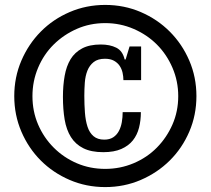

<svg xmlns="http://www.w3.org/2000/svg" viewBox="-20 -650 857 781"><path d="M38 -259Q38 -336 67 -403.5Q96 -471 146 -521.5Q196 -572 263.5 -601Q331 -630 408 -630Q485 -630 552.5 -601Q620 -572 670.5 -521.5Q721 -471 750 -403.5Q779 -336 779 -259Q779 -182 750 -114.5Q721 -47 670.5 3Q620 53 552.5 82Q485 111 408 111Q331 111 263.5 82Q196 53 146 3Q96 -47 67 -114.5Q38 -182 38 -259ZM112 -259Q112 -197 135 -143.5Q158 -90 198.5 -49.5Q239 -9 292.5 14Q346 37 408 37Q469 37 523.5 14Q578 -9 618 -49.5Q658 -90 681.5 -143.5Q705 -197 705 -259Q705 -320 681.5 -374.5Q658 -429 618 -469Q578 -509 523.5 -532.5Q469 -556 408 -556Q346 -556 292.5 -532.5Q239 -509 198.5 -469Q158 -429 135 -374.5Q112 -320 112 -259ZM400 -31Q351 -31 319 -47Q287 -63 268.5 -92.5Q250 -122 243 -163.5Q236 -205 236 -256Q236 -302 243 -341.5Q250 -381 267 -409Q284 -437 314 -453Q344 -469 390 -469Q427 -469 453 -456Q479 -443 487 -408H491L507 -461H554V-324H482Q482 -339 478.5 -354.5Q475 -370 466.5 -382.5Q458 -395 443.5 -403Q429 -411 407 -411Q378 -411 361 -397.5Q344 -384 335.5 -362.5Q327 -341 325 -314Q323 -287 323 -260Q323 -224 325.5 -191.5Q328 -159 336 -134.5Q344 -110 360.5 -96Q377 -82 404 -82Q426 -82 440.5 -91.5Q455 -101 463.5 -117Q472 -133 475.5 -153Q479 -173 479 -194H553Q553 -160 545.5 -130.5Q538 -101 520.5 -79Q503 -57 473.5 -44Q444 -31 400 -31Z"/></svg>

Font: HermeneusOne
Style: Regular
Weight: 400
Designer: Rodrigo Fuenzalida, Pablo Impallari
Foundry: Pablo Impallari, Rodrigo Fuenzalida
Version: Version 1.000; ttfautohint (v0.8) -G 200 -r 50